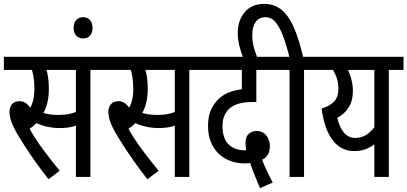

<svg xmlns="http://www.w3.org/2000/svg" viewBox="-20 -916 2109 994"><path d="M198 -554 217 -564Q225 -545 229 -515.5Q233 -486 233 -457Q233 -415 224.5 -382Q216 -349 202 -327L198 -316Q185 -294 166.5 -276Q148 -258 128 -246V-259Q157 -204 201.5 -144Q246 -84 289 -32L231 12Q192 -38 161 -82Q130 -126 106 -163.5Q82 -201 64 -232Q45 -266 37 -291.5Q29 -317 29 -338Q29 -359 41.5 -375.5Q54 -392 82 -392Q101 -392 116 -380.5Q131 -369 144 -348Q157 -327 167 -299L111 -321Q125 -338 135.5 -356Q146 -374 152 -399Q158 -424 158 -459Q158 -489 153.5 -517.5Q149 -546 141 -567L180 -554H0V-622H318V-554ZM448 -554V0H373V-554H300V-622H524V-554ZM279 -321Q304 -321 324 -323.5Q344 -326 364 -333Q384 -340 408 -351V-282Q377 -265 350 -259Q323 -253 288 -253Q262 -253 236.5 -257.5Q211 -262 189.5 -270Q168 -278 153 -288L166 -345Q182 -338 200 -332.5Q218 -327 238 -324Q258 -321 279 -321Z M361 -772Q361 -796 374 -811.5Q387 -827 410 -827Q434 -827 446.5 -811.5Q459 -796 459 -772Q459 -747 446.5 -732Q434 -717 410 -717Q387 -717 374 -732Q361 -747 361 -772Z M710 -554 729 -564Q737 -545 741 -515.5Q745 -486 745 -457Q745 -415 736.5 -382Q728 -349 714 -327L710 -316Q697 -294 678.5 -276Q660 -258 640 -246V-259Q669 -204 713.5 -144Q758 -84 801 -32L743 12Q704 -38 673 -82Q642 -126 618 -163.5Q594 -201 576 -232Q557 -266 549 -291.5Q541 -317 541 -338Q541 -359 553.5 -375.5Q566 -392 594 -392Q613 -392 628 -380.5Q643 -369 656 -348Q669 -327 679 -299L623 -321Q637 -338 647.5 -356Q658 -374 664 -399Q670 -424 670 -459Q670 -489 665.5 -517.5Q661 -546 653 -567L692 -554H512V-622H830V-554ZM960 -554V0H885V-554H812V-622H1036V-554ZM791 -321Q816 -321 836 -323.5Q856 -326 876 -333Q896 -340 920 -351V-282Q889 -265 862 -259Q835 -253 800 -253Q774 -253 748.5 -257.5Q723 -262 701.5 -270Q680 -278 665 -288L678 -345Q694 -338 712 -332.5Q730 -327 750 -324Q770 -321 791 -321Z M1326 58Q1315 32 1304 5Q1293 -22 1284 -46.5Q1275 -71 1269 -89L1260 -118Q1256 -126 1253.5 -144.5Q1251 -163 1251 -175Q1251 -209 1268.5 -223.5Q1286 -238 1307 -238Q1341 -238 1359 -214Q1377 -190 1377 -161Q1377 -135 1368.5 -119Q1360 -103 1346.5 -94.5Q1333 -86 1317 -81L1296 -78Q1286 -74 1273 -72Q1260 -70 1247 -70Q1208 -70 1173.5 -82.5Q1139 -95 1113 -119.5Q1087 -144 1072 -180Q1057 -216 1057 -264Q1057 -314 1072 -346.5Q1087 -379 1110 -402Q1137 -429 1177.5 -442Q1218 -455 1258 -455H1285L1232 -419V-554H1024V-622H1427V-554H1307V-388H1290Q1247 -388 1218 -380Q1189 -372 1169 -355Q1152 -340 1142 -318Q1132 -296 1132 -264Q1132 -199 1163.5 -168.5Q1195 -138 1246 -138Q1252 -138 1261 -139Q1270 -140 1280 -144L1331 -105Q1341 -76 1357.5 -40Q1374 -4 1392 29Z M1479 -554H1415V-622H1478Q1461 -690 1443 -735.5Q1425 -781 1404 -804Q1383 -827 1355 -827Q1321 -827 1303.5 -802Q1286 -777 1286 -735Q1286 -698 1294.5 -669.5Q1303 -641 1313 -615H1240Q1227 -646 1219 -679Q1211 -712 1211 -746Q1211 -811 1247.5 -853.5Q1284 -896 1348 -896Q1387 -896 1417.5 -879Q1448 -862 1471.5 -828Q1495 -794 1514 -742.5Q1533 -691 1549 -622H1630V-554H1554V0H1479Z M2069 -622V-554H1993V0H1918V-217L1950 -196Q1934 -181 1914.5 -166.5Q1895 -152 1871 -143Q1847 -134 1814 -134Q1767 -134 1732 -160.5Q1697 -187 1675.5 -236Q1654 -285 1645 -354Q1688 -367 1710 -390.5Q1732 -414 1732 -458Q1732 -493 1720 -521.5Q1708 -550 1696 -568L1742 -554H1618V-622ZM1751 -554 1772 -574Q1787 -546 1797 -512.5Q1807 -479 1807 -447Q1807 -394 1785.5 -360Q1764 -326 1726 -306Q1738 -255 1761.5 -228.5Q1785 -202 1818 -202Q1860 -202 1889.5 -227.5Q1919 -253 1941 -288L1918 -240V-554Z"/></svg>

Font: Noto Sans ExtraCondensed
Style: Regular
Weight: 400
Width: 2
Designer: Monotype Design Team
Foundry: Monotype Imaging Inc.
Version: Version 2.013